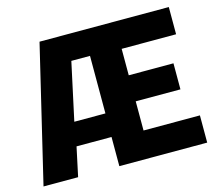

<svg xmlns="http://www.w3.org/2000/svg" viewBox="-100 -827 1083 954"><g transform="rotate(-15 441.5 -350.0)"><path d="M11 0 178 -700H843V-560H563V-424H793V-290H563V-140H853V0H401V-150H221L189 0ZM242 -271H402V-567H306Z"/></g></svg>

Font: Tektur
Style: Bold
Weight: 700
Designer: Adam Jagosz
Foundry: Adam Jagosz
Version: Version 1.005;gftools[0.9.30]